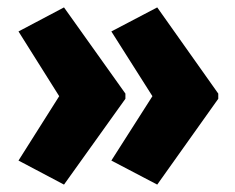

<svg xmlns="http://www.w3.org/2000/svg" viewBox="-20 -540 636 519"><path d="M570 -273 405 -41 281 -106 392 -280 281 -455 405 -520 570 -287ZM319 -273 153 -41 30 -106 140 -280 30 -455 153 -520 319 -287Z"/></svg>

Font: Noto Sans Tamil Condensed Black
Style: Regular
Weight: 900
Width: 3
Designer: Jelle Bosma - Monotype Design Team
Foundry: Monotype Imaging Inc.
Version: Version 2.004; ttfautohint (v1.8.4.7-5d5b)